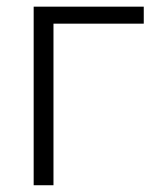

<svg xmlns="http://www.w3.org/2000/svg" viewBox="-20 -548 461 568"><path d="M405.3 -478H138.2V0H79.6V-528.3H405.3Z"/></svg>

Font: SteelSelectRoboto
Style: Regular
Weight: 300
Designer: Google
Version: Version 2.137; 2017